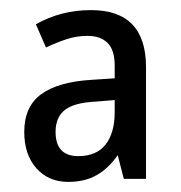

<svg xmlns="http://www.w3.org/2000/svg" viewBox="-20 -742 359 380"><path d="M160 -722Q269 -722 269 -609V-388H225L213 -435Q195 -409 171.5 -395.5Q148 -382 115 -382Q76 -382 52 -409Q28 -436 28 -481Q28 -531 61.5 -555.5Q95 -580 161 -584L207 -587V-612Q207 -643 193 -657Q179 -671 153 -671Q132 -671 112 -664.5Q92 -658 71 -648L51 -694Q76 -708 103 -715Q130 -722 160 -722ZM171 -541Q127 -539 108.5 -524.5Q90 -510 90 -481Q90 -433 135 -433Q171 -433 189 -456Q207 -479 207 -520V-544Z"/></svg>

Font: Noto Sans Gurmukhi Condensed
Style: Regular
Weight: 400
Width: 3
Designer: Jelle Bosma - Monotype Design Team
Foundry: Monotype Imaging Inc.
Version: Version 2.004; ttfautohint (v1.8.4.7-5d5b)